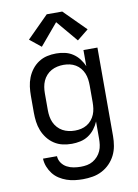

<svg xmlns="http://www.w3.org/2000/svg" viewBox="-104 -831 808 1122"><g transform="rotate(-10 300.0 -270.0)"><path d="M296 223Q272 223 247.5 220Q223 217 200 209Q177 201 156 187.5Q135 174 120 154.5Q105 135 96 112Q87 89 86 64H169Q170 86 182.5 104Q195 122 214 132Q233 142 254 145.5Q275 149 296 149Q315 149 333.5 145.5Q352 142 368 132.5Q384 123 396.5 109Q409 95 416.5 78Q424 61 426.5 42.5Q429 24 429 5V-96Q419 -72 403 -51.5Q387 -31 365.5 -17Q344 -3 318.5 2.5Q293 8 268 8Q240 8 213.5 2Q187 -4 164 -19Q141 -34 124 -56Q107 -78 97 -103.5Q87 -129 83.5 -156Q80 -183 80 -210V-310Q80 -337 83.5 -364Q87 -391 97 -416.5Q107 -442 124 -464Q141 -486 164 -501Q187 -516 213.5 -522Q240 -528 268 -528Q293 -528 318.5 -522.5Q344 -517 365.5 -503Q387 -489 403 -468.5Q419 -448 429 -424V-520H512V5Q512 34 507 63Q502 92 489 118Q476 144 455.5 165Q435 186 409 199.5Q383 213 354 218Q325 223 296 223ZM299 -65Q318 -65 336 -69Q354 -73 370 -82.5Q386 -92 398 -106.5Q410 -121 417 -138Q424 -155 426.5 -173.5Q429 -192 429 -210V-310Q429 -328 426.5 -346.5Q424 -365 417 -382Q410 -399 398 -413.5Q386 -428 370 -437.5Q354 -447 336 -451Q318 -455 299 -455Q280 -455 261.5 -451Q243 -447 226.5 -438Q210 -429 197 -414.5Q184 -400 176.5 -383Q169 -366 166 -347.5Q163 -329 163 -310V-210Q163 -191 166 -172.5Q169 -154 176.5 -137Q184 -120 197 -105.5Q210 -91 226.5 -82Q243 -73 261.5 -69Q280 -65 299 -65ZM407 -581 300 -708 193 -581 126 -635 254 -763H346L474 -635Z"/></g></svg>

Font: Iosevka Custom Extended
Style: Regular
Weight: 400
Width: 7
Monospace: yes
Designer: Belleve Invis
Foundry: Belleve Invis
Version: Version 11.2.4; ttfautohint (v1.8.4)